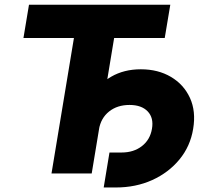

<svg xmlns="http://www.w3.org/2000/svg" viewBox="-20 -748 897 828"><path d="M81.1 -584 105 -727.5H714.4L690.4 -584H472.2L375.5 0H202.1L298.8 -584ZM427.2 60.5 452.1 -90.3H504.4Q556.6 -90.3 592 -117.9Q627.4 -145.5 635.3 -192.4Q643.6 -239.7 616.9 -267.6Q590.3 -295.4 538.6 -295.4Q485.8 -295.4 450.4 -267.1Q415 -238.8 406.7 -189.9H320.8Q333.5 -268.6 368.9 -326.9Q404.3 -385.3 459.5 -417.2Q514.6 -449.2 587.4 -449.2Q661.6 -449.2 717 -416.5Q772.5 -383.8 799.1 -325.9Q825.7 -268.1 813 -192.4Q800.8 -117.2 753.9 -60.3Q707 -3.4 636.2 28.6Q565.4 60.5 479.5 60.5Z"/></svg>

Font: Inter 20pt ExtraBold
Style: Italic
Weight: 800
Italic angle: -9.3988°
Version: Version 4.001;git-66647c0bb